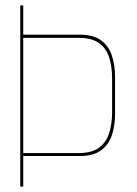

<svg xmlns="http://www.w3.org/2000/svg" viewBox="-20 -695 510 715"><path d="M55.5 0H66.5V-114H276.5Q326.5 -114 355.2 -134.5Q384 -155 396.2 -190.5Q408.5 -226 408.5 -271.5V-407Q408.5 -452.5 396.5 -488.5Q384.5 -524.5 355.8 -545.2Q327 -566 276.5 -566H66.5V-675H55.5ZM66.5 -125V-554H273.5Q321 -554 348 -535.2Q375 -516.5 386.2 -482Q397.5 -447.5 397.5 -400V-278.5Q397.5 -231.5 385.8 -197Q374 -162.5 347 -143.8Q320 -125 273.5 -125Z"/></svg>

Font: Anybody UltraCondensed Thin Thin
Style: Regular
Weight: 250
Version: Version 1.111